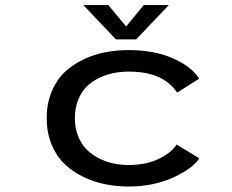

<svg xmlns="http://www.w3.org/2000/svg" viewBox="-20 -704 890 736"><path d="M627 -684.5 502 -553H424.5L299.5 -684.5H395.5L463.5 -602.5L531 -684.5ZM744 -97Q718 -57 642.5 -23Q567 11 473 11Q426.5 11 382.8 2.2Q339 -6.5 297.8 -26.8Q256.5 -47 226 -76.8Q195.5 -106.5 177.2 -151.2Q159 -196 159 -251Q159 -306.5 177.5 -351.5Q196 -396.5 226.2 -425.8Q256.5 -455 297.8 -475Q339 -495 382.5 -503.5Q426 -512 473 -512Q570.5 -512 642 -480.8Q713.5 -449.5 743.5 -402.5L659 -349Q606 -429.5 474 -429.5Q444 -429.5 415.8 -424Q387.5 -418.5 360 -405.2Q332.5 -392 312.2 -372Q292 -352 279.5 -320.8Q267 -289.5 267 -251Q267 -213 279.5 -182Q292 -151 312.2 -130.8Q332.5 -110.5 360 -96.8Q387.5 -83 415.8 -77.2Q444 -71.5 474 -71.5Q539.5 -71.5 588 -94.8Q636.5 -118 657 -150Z"/></svg>

Font: League Mono Wide
Style: Regular
Weight: 400
Width: 8
Designer: Tyler Finck
Foundry: The League of Moveable Type / Tyler Finck
Version: Version 2.210